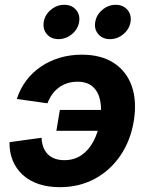

<svg xmlns="http://www.w3.org/2000/svg" viewBox="-20 -777 620 808"><path d="M231.9 10.7Q182.6 10.7 143.1 -2.4Q103.5 -15.6 75.9 -40.8Q48.3 -65.9 33.9 -100.6Q19.5 -135.3 20 -178.7L154.8 -197.3Q155.8 -175.8 162.1 -158.4Q168.5 -141.1 180.4 -128.7Q192.4 -116.2 210.2 -109.6Q228 -103 251 -103Q292 -103 322.8 -124Q353.5 -145 373.3 -182.4Q393.1 -219.7 401.4 -268.1Q409.2 -316.4 401.6 -353.8Q394 -391.1 370.4 -412.1Q346.7 -433.1 305.7 -433.1Q283.2 -433.1 263.4 -426.8Q243.7 -420.4 227.5 -408.4Q211.4 -396.5 199.5 -379.6Q187.5 -362.8 179.7 -342.3L50.8 -360.4Q64.5 -403.3 90.3 -437.7Q116.2 -472.2 152.1 -496.6Q188 -521 231.4 -533.9Q274.9 -546.9 324.2 -546.9Q405.3 -546.9 459 -512Q512.7 -477.1 534.7 -414.1Q556.6 -351.1 543 -267.6Q529.3 -184.6 486.3 -121.8Q443.4 -59.1 378.2 -24.2Q313 10.7 231.9 10.7ZM402.3 -226.6H217.3L231.9 -314.5H417ZM442.9 -612.3Q411.6 -612.3 393.6 -633.3Q375.5 -654.3 380.9 -684.6Q385.7 -714.8 410.9 -735.8Q436 -756.8 466.8 -756.8Q498 -756.8 516.1 -735.8Q534.2 -714.8 529.3 -684.6Q524.4 -654.3 499.3 -633.3Q474.1 -612.3 442.9 -612.3ZM226.1 -612.3Q195.3 -612.3 177.2 -633.3Q159.2 -654.3 164.1 -684.6Q168.9 -714.8 194.1 -735.8Q219.2 -756.8 250.5 -756.8Q281.7 -756.8 299.8 -735.8Q317.9 -714.8 313 -684.6Q308.1 -654.3 282.7 -633.3Q257.3 -612.3 226.1 -612.3Z"/></svg>

Font: Inter 18pt
Style: Bold Italic
Weight: 700
Italic angle: -9.3988°
Designer: Rasmus Andersson
Foundry: rsms
Version: Version 4.001;git-66647c0bb